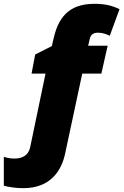

<svg xmlns="http://www.w3.org/2000/svg" viewBox="-46 -744 647 1004"><path d="M75 240C218 240 276 149 295 57L384 -359H484L517 -505H415L424 -543C428 -559 439 -573 465 -573C491 -573 509 -566 528 -557L579 -696C540 -715 502 -724 449 -724C336 -724 265 -676 235 -546L225 -503L138 -459L119 -359H192L112 25C103 69 70 85 31 85C13 85 -2 84 -26 76V227C-3 234 40 240 75 240Z"/></svg>

Font: Noto Sans UI Black
Style: Italic
Weight: 900
Italic angle: -372°
Designer: Monotype Design Team
Foundry: Monotype Imaging Inc.
Version: Version 1.901